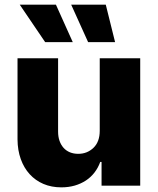

<svg xmlns="http://www.w3.org/2000/svg" viewBox="-20 -795 676 822"><path d="M55 -197.8V-545.5H228.7V-231.9Q228.7 -209.5 234.9 -191.9Q241.1 -174.4 252.3 -161.9Q263.5 -149.5 279.5 -142.9Q295.5 -136.4 315 -136.4Q353.3 -136.4 380.3 -162.3Q407 -187.9 407 -235.4V-545.5H580.3V0H414.8V-101.6H409.1Q400.2 -76.7 384.6 -56.5Q369 -36.2 347.7 -22.2Q326.3 -8.2 299.9 -0.5Q273.4 7.1 242.5 7.1Q200.3 7.1 165.8 -7.6Q131.4 -22.4 106.9 -49.4Q82.4 -76.3 68.9 -114Q55.4 -151.6 55 -197.8ZM219.5 -774.9 291.5 -614.7H173.3L64.6 -774.9ZM432.9 -774.9 472.7 -614.7H357.2L284.8 -774.9Z"/></svg>

Font: Inter P Extra Bold
Style: Regular
Weight: 800
Designer: Rasmus Andersson
Foundry: rsms
Version: Version 3.018;git-588b23468